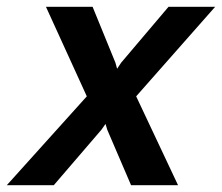

<svg xmlns="http://www.w3.org/2000/svg" viewBox="-80 -544 652 564"><path d="M175 -261 55 -524H192L259 -360L264 -342L276 -360L415 -524H552L320 -261L443 0H305L235 -163L230 -180L218 -163L78 0H-60Z"/></svg>

Font: Raleway
Style: Bold Italic
Weight: 700
Italic angle: -12°
Designer: Matt McInerney, Pablo Impallari, Rodrigo Fuenzalida
Foundry: Matt McInerney, Pablo Impallari, Rodrigo Fuenzalida
Version: Version 4.101;RELEASE